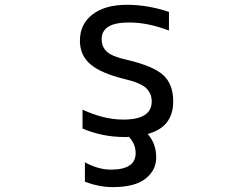

<svg xmlns="http://www.w3.org/2000/svg" viewBox="-20 -555 1040 794"><path d="M310.5 -386.7Q310.5 -455.1 362.3 -495.1Q414.1 -535.2 505.9 -535.2Q589.8 -535.2 678.7 -505.9V-428.7Q588.9 -462.9 511.7 -461.9Q400.4 -461.9 400.4 -392.6Q400.4 -361.3 421.9 -341.3Q443.4 -321.3 504.9 -307.6Q613.3 -282.2 654.8 -244.6Q696.3 -207 696.3 -135.7Q696.3 -29.3 590.8 -1Q626 39.1 626 95.7Q626 149.4 581.5 184.1Q537.1 218.8 446.3 218.8Q389.6 218.8 331.1 196.3V116.2Q386.7 146.5 438.5 146.5Q541 146.5 541 78.1Q541 40 512.7 10.7L506.8 11.7Q500 11.7 496.1 11.7Q403.3 11.7 321.3 -23.4V-101.6Q409.2 -60.5 490.2 -60.5Q607.4 -60.5 607.4 -135.7Q607.4 -168.9 584 -190.9Q560.5 -212.9 494.1 -228.5Q397.5 -252 354 -289.1Q310.5 -326.2 310.5 -386.7Z"/></svg>

Font: GenEi Gothic M Regular
Style: Regular
Weight: 400
Designer: o_tamon (Modified); [Source Han Sans]
Ryoko NISHIZUKA  (kana & ideographs); Paul D. Hunt (Latin, Greek & Cyrillic); Wenl
Version: Version 1.1a;Original Version 1.004